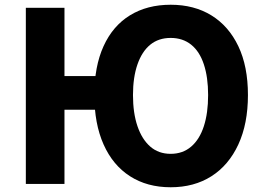

<svg xmlns="http://www.w3.org/2000/svg" viewBox="-20 -776 1119 810"><path d="M89 0V-743H252V-455H472V-313H252V0ZM700 14Q601 14 528.5 -32.5Q456 -79 417 -166.5Q378 -254 378 -375Q378 -496 417 -581.5Q456 -667 528.5 -711.5Q601 -756 700 -756Q799 -756 872 -711Q945 -666 985.5 -581Q1026 -496 1026 -375Q1026 -254 985.5 -166.5Q945 -79 872 -32.5Q799 14 700 14ZM700 -127Q751 -127 786.5 -157.5Q822 -188 840 -243.5Q858 -299 858 -375Q858 -450 840 -504.5Q822 -559 786.5 -587.5Q751 -616 700 -616Q649 -616 614 -587.5Q579 -559 560 -504.5Q541 -450 541 -375Q541 -299 560 -243.5Q579 -188 614 -157.5Q649 -127 700 -127Z"/></svg>

Font: Noto Sans SC ExtraBold
Style: Regular
Weight: 800
Designer: Ryoko NISHIZUKA 西塚涼子 (kana, bopomofo & ideographs); Paul D. Hunt (Latin, Greek & Cyrillic); Sandoll Communications 산돌커뮤니
Foundry: Adobe
Version: Version 2.004-H2;hotconv 1.0.118;makeotfexe 2.5.65603